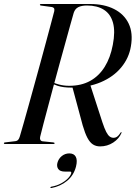

<svg xmlns="http://www.w3.org/2000/svg" viewBox="-28 -720 679 960"><path d="M215.5 -310.5 218.5 -316.5Q242 -304 266.8 -297.5Q291.5 -291 318 -291Q378.5 -291 422.8 -315.5Q467 -340 495.5 -385.8Q524 -431.5 536 -495.5Q549 -562.5 537 -606.2Q525 -650 491.5 -671.2Q458 -692.5 407 -692.5Q380 -692.5 363.5 -684.2Q347 -676 340.5 -655.5Q333 -630 322 -590Q311 -550 297.5 -501.2Q284 -452.5 269.2 -399Q254.5 -345.5 240.2 -292.2Q226 -239 213 -190.2Q200 -141.5 189.5 -101.8Q179 -62 173 -37Q170.5 -28 173.5 -21.2Q176.5 -14.5 185 -13.5L238.5 -8Q241.5 -7.5 243.2 -6.5Q245 -5.5 245 -4Q245 -2 243.5 -1Q242 0 239.5 0H-3Q-5.5 0 -7 -0.8Q-8.5 -1.5 -8.5 -3.5Q-8.5 -6 -6.8 -7Q-5 -8 -2.5 -8L47.5 -14Q57.5 -15 62.8 -21Q68 -27 71 -37.5Q78.5 -63 90 -103.2Q101.5 -143.5 115.2 -193Q129 -242.5 144 -297Q159 -351.5 174 -406Q189 -460.5 202.2 -510Q215.5 -559.5 226.2 -599.5Q237 -639.5 243.5 -665Q245 -675 241.5 -679.5Q238 -684 230 -685L178 -692Q173.5 -692.5 172.5 -693.5Q171.5 -694.5 171.5 -696.5Q171.5 -698 173 -699Q174.5 -700 177 -700H422Q493 -700 543 -674.5Q593 -649 615.5 -601.8Q638 -554.5 626.5 -488.5Q617 -430 578.2 -383Q539.5 -336 476 -309Q412.5 -282 328 -282Q288.5 -282 261.5 -290.5Q234.5 -299 215.5 -310.5ZM334 -284.5 422.5 -298 484 -108.5Q494.5 -77 503.2 -60.2Q512 -43.5 520.8 -37.2Q529.5 -31 539.5 -31Q549.5 -31 557.8 -36.8Q566 -42.5 574 -55.5Q575 -57.5 576.2 -58.5Q577.5 -59.5 578.5 -59Q580 -59 580 -58Q580 -57 579.5 -55.5Q567.5 -26.5 538 -7.2Q508.5 12 472.5 12Q452 12 436.8 2.2Q421.5 -7.5 409.2 -30.5Q397 -53.5 385.5 -93ZM298 138Q272 138 263.2 125Q254.5 112 259 94.5Q264.5 73.5 281 60.2Q297.5 47 318.5 47Q342 47 351 64Q360 81 352 113Q340.5 157 307.5 184.2Q274.5 211.5 229.5 220Q227 220.5 225.5 220Q224 219.5 224 218Q224 216.5 225 215.2Q226 214 228.5 213.5Q255 209 276.5 197.5Q298 186 311.5 172Q325 158 328 146.5Q330 138 322.5 138Z"/></svg>

Font: Fraunces 120pt
Style: Italic
Weight: 400
Italic angle: -16°
Version: Version 1.000;[b76b70a41]